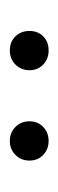

<svg xmlns="http://www.w3.org/2000/svg" viewBox="116 -741 119 391"><g transform="rotate(90 175.5 -545.5)"><path d="M83 -506Q65 -506 54 -517.5Q43 -529 43 -546Q43 -563 54 -574Q65 -585 83 -585Q100 -585 111.5 -574Q123 -563 123 -546Q123 -529 111.5 -517.5Q100 -506 83 -506ZM295.5 -517.5Q284 -506 267 -506Q250 -506 238.5 -517.5Q227 -529 227 -546Q227 -563 238.5 -574Q250 -585 267 -585Q284 -585 295.5 -574Q307 -563 307 -546Q307 -529 295.5 -517.5Z"/></g></svg>

Font: EauTestText Semilight
Style: Italic
Weight: 300
Italic angle: -12°
Designer: Christian Thalmann (Catharsis Fonts)
Version: Version 0.001;PS 000.001;hotconv 1.0.88;makeotf.lib2.5.64775